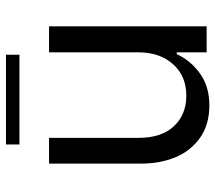

<svg xmlns="http://www.w3.org/2000/svg" viewBox="-59 -652 720 642"><g transform="rotate(-90 301.0 -331.0)"><path d="M75 -527H161V-228Q161 -151 200 -109.5Q239 -68 302 -68Q368 -68 407.5 -112.5Q447 -157 447 -228V-527H534V0H447V-100H441Q420 -54 376.5 -22.5Q333 9 270 9Q204 9 160 -23Q116 -55 95.5 -106Q75 -157 75 -217ZM139 -671H439V-626H139Z"/></g></svg>

Font: Lopes Sans
Style: Regular
Weight: 400
Designer: Gabriel Lam, Diego Maldonado
Foundry: TypeRant, Foresti Design
Version: Version 4.000